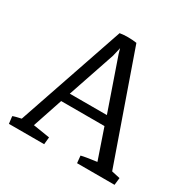

<svg xmlns="http://www.w3.org/2000/svg" viewBox="-159 -862 1005 1014"><g transform="rotate(30 343.5 -355.5)"><path d="M22.9 0 17.6 -43.9Q26.9 -48.8 67.9 -57.6L289.6 -707Q337.4 -714.8 392.1 -707L620.6 -55.2L671.9 -43.9L667 0H438.5L434.1 -43.9Q460.4 -50.8 528.3 -59.6L465.8 -242.2H201.7L140.6 -59.6H143.1L242.2 -43.9L237.8 0ZM221.7 -298.8H447.8L340.3 -608.9L331.5 -639.6L319.3 -586.9Z"/></g></svg>

Font: Fjord
Style: One
Weight: 400
Designer: Viktoriya Grabowska
Foundry: Viktoriya Grabowska
Version: Version 1.002